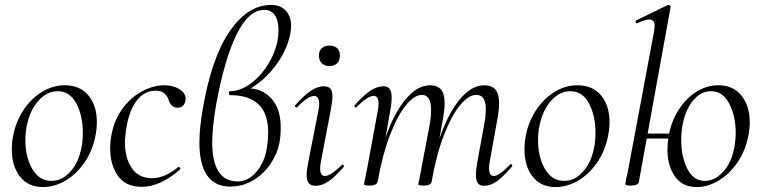

<svg xmlns="http://www.w3.org/2000/svg" viewBox="-20 -745 3088 779"><path d="M28 -138Q28 -169 33 -193Q44 -251 75 -298Q106 -345 150 -372Q194 -399 243 -399Q305 -399 339 -357.5Q373 -316 373 -250Q373 -222 367 -193Q355 -132 322 -84.5Q289 -37 244.5 -11.5Q200 14 154 14Q95 14 61.5 -28Q28 -70 28 -138ZM311 -149Q316 -173 316 -207Q316 -276 289.5 -325.5Q263 -375 214 -375Q171 -375 136.5 -337Q102 -299 89 -236Q83 -208 83 -176Q83 -108 111 -59.5Q139 -11 189 -11Q231 -11 265 -48Q299 -85 311 -149Z M427 -142Q427 -174 433 -202Q445 -262 479 -307Q513 -352 558 -375.5Q603 -399 647 -399Q682 -399 707.5 -383.5Q733 -368 733 -344Q733 -329 724.5 -318.5Q716 -308 700 -308Q674 -308 664 -340Q660 -354 647.5 -365.5Q635 -377 612 -377Q565 -377 535 -337Q505 -297 494 -233Q487 -193 487 -167Q487 -103 515 -62.5Q543 -22 597 -22Q648 -22 703 -67L705 -68Q708 -68 710.5 -64Q713 -60 711 -58Q631 13 555 13Q490 13 458.5 -31.5Q427 -76 427 -142Z M1119 -227Q1119 -195 1114 -167Q1106 -123 1079 -82Q1052 -41 1009 -14.5Q966 12 913 12Q852 12 820.5 -33Q789 -78 789 -167Q789 -224 803 -305Q839 -513 912.5 -619Q986 -725 1080 -725Q1118 -725 1139.5 -702Q1161 -679 1161 -639Q1161 -626 1158 -609Q1147 -553 1114 -501.5Q1081 -450 1036.5 -414Q992 -378 947 -365L982 -387Q1043 -387 1081 -345.5Q1119 -304 1119 -227ZM1062 -141Q1068 -177 1068 -208Q1068 -359 913 -359Q909 -359 909 -366Q909 -375 912 -375Q954 -375 995 -404.5Q1036 -434 1066 -481.5Q1096 -529 1106 -580Q1110 -601 1110 -623Q1110 -663 1094.5 -684Q1079 -705 1053 -705Q989 -705 940 -605.5Q891 -506 857 -321Q841 -227 841 -169Q841 -9 944 -9Q987 -9 1020 -47.5Q1053 -86 1062 -141Z M1224 -36Q1224 -51 1231 -89L1272 -297Q1275 -312 1275 -324Q1275 -339 1269.5 -347.5Q1264 -356 1255 -356Q1243 -356 1224.5 -344Q1206 -332 1186 -310Q1185 -309 1183 -309Q1180 -309 1177.5 -312.5Q1175 -316 1178 -318Q1213 -358 1241 -376.5Q1269 -395 1294 -395Q1312 -395 1320.5 -385Q1329 -375 1329 -352Q1329 -338 1322 -299L1282 -89Q1279 -73 1279 -62Q1279 -31 1298 -31Q1322 -31 1366 -75Q1368 -77 1370 -77Q1373 -77 1375 -73.5Q1377 -70 1374 -67Q1340 -28 1313 -9.5Q1286 9 1260 9Q1242 9 1233 -1.5Q1224 -12 1224 -36ZM1274 -520Q1274 -539 1285.5 -549.5Q1297 -560 1317 -560Q1337 -560 1348 -549.5Q1359 -539 1359 -520Q1359 -500 1348 -488.5Q1337 -477 1317 -477Q1297 -477 1285.5 -488.5Q1274 -500 1274 -520Z M1911 -35Q1911 -56 1917 -89L1946 -248Q1951 -274 1951 -302Q1951 -331 1941.5 -345.5Q1932 -360 1912 -360Q1881 -360 1846.5 -318Q1812 -276 1781 -196Q1750 -116 1731 -7L1720 -8Q1739 -124 1774 -213Q1809 -302 1853 -350.5Q1897 -399 1945 -399Q1975 -399 1990 -381.5Q2005 -364 2005 -325Q2005 -302 1999 -267L1967 -89Q1964 -74 1964 -63Q1964 -47 1969 -39Q1974 -31 1983 -31Q2005 -31 2049 -77Q2051 -79 2053 -79Q2056 -79 2058 -75.5Q2060 -72 2057 -69Q2023 -29 1996.5 -10Q1970 9 1945 9Q1927 9 1919 -1.5Q1911 -12 1911 -35ZM1457 2Q1457 1 1465 -39L1471 -69L1513 -297Q1516 -312 1516 -324Q1516 -356 1496 -356Q1484 -356 1465.5 -344Q1447 -332 1427 -310Q1426 -309 1424 -309Q1421 -309 1418.5 -312.5Q1416 -316 1419 -318Q1453 -357 1481.5 -376Q1510 -395 1536 -395Q1553 -395 1561 -384.5Q1569 -374 1569 -351Q1569 -325 1564 -299L1512 -7Q1507 8 1480 8Q1466 8 1461.5 6.5Q1457 5 1457 2ZM1677 2 1682 -21 1692 -74 1725 -248Q1729 -275 1729 -299Q1729 -360 1692 -360Q1661 -360 1626.5 -317.5Q1592 -275 1561.5 -195Q1531 -115 1512 -7L1499 -8Q1519 -124 1553.5 -212.5Q1588 -301 1632.5 -350Q1677 -399 1725 -399Q1755 -399 1769.5 -381.5Q1784 -364 1784 -326Q1784 -302 1778 -267L1731 -7Q1730 0 1722 4Q1714 8 1700 8Q1686 8 1681.5 6.5Q1677 5 1677 2Z M2108 -138Q2108 -169 2113 -193Q2124 -251 2155 -298Q2186 -345 2230 -372Q2274 -399 2323 -399Q2385 -399 2419 -357.5Q2453 -316 2453 -250Q2453 -222 2447 -193Q2435 -132 2402 -84.5Q2369 -37 2324.5 -11.5Q2280 14 2234 14Q2175 14 2141.5 -28Q2108 -70 2108 -138ZM2391 -149Q2396 -173 2396 -207Q2396 -276 2369.5 -325.5Q2343 -375 2294 -375Q2251 -375 2216.5 -337Q2182 -299 2169 -236Q2163 -208 2163 -176Q2163 -108 2191 -59.5Q2219 -11 2269 -11Q2311 -11 2345 -48Q2379 -85 2391 -149Z M2688 -138Q2688 -163 2693 -193Q2703 -251 2732.5 -298Q2762 -345 2804.5 -372Q2847 -399 2895 -399Q2955 -399 2988.5 -357Q3022 -315 3022 -248Q3022 -222 3016 -193Q3004 -132 2971.5 -85Q2939 -38 2895 -12Q2851 14 2807 14Q2749 14 2718.5 -29Q2688 -72 2688 -138ZM2589 -203H2724L2720 -183H2585ZM2960 -149Q2965 -179 2965 -206Q2965 -275 2938.5 -325Q2912 -375 2865 -375Q2823 -375 2791.5 -336.5Q2760 -298 2749 -236Q2744 -211 2744 -176Q2744 -108 2769 -59.5Q2794 -11 2840 -11Q2880 -11 2914 -48Q2948 -85 2960 -149ZM2517 2 2521 -21Q2527 -45 2532 -74L2634 -619Q2636 -635 2636 -640Q2636 -666 2614 -666Q2598 -666 2566 -651H2564Q2560 -651 2559 -655.5Q2558 -660 2561 -662L2690 -725H2692Q2696 -725 2699 -722Q2702 -719 2701 -717L2572 -7Q2571 0 2562.5 4Q2554 8 2540 8Q2517 8 2517 2Z"/></svg>

Font: Cormorant Infant
Style: Italic
Weight: 400
Italic angle: -10°
Designer: Christian Thalmann (Catharsis Fonts)
Foundry: Catharsis Fonts
Version: Version 4.000